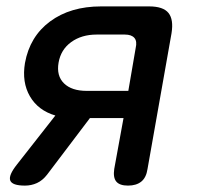

<svg xmlns="http://www.w3.org/2000/svg" viewBox="-20 -570 640 600"><path d="M58 10Q18 10 12 -6Q6 -22 33 -56L153 -209Q99 -225 73.5 -269Q48 -313 58 -373Q73 -456 136.5 -503Q200 -550 296 -550H446Q490 -550 506.5 -529.5Q523 -509 516 -466L441 -42Q437 -15 421.5 -2.5Q406 10 380 10Q354 10 343.5 -2.5Q333 -15 337 -42L366 -201H261L127 -24Q113 -6 95.5 2Q78 10 58 10ZM404 -420Q409 -441 400 -451.5Q391 -462 370 -462H282Q235 -462 202.5 -438.5Q170 -415 163 -374Q156 -333 180 -309.5Q204 -286 251 -286H381Z"/></svg>

Font: Maple Mono Medium
Style: Italic
Weight: 500
Italic angle: -10°
Monospace: yes
Designer: subframe7536
Version: Version 7.000